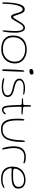

<svg xmlns="http://www.w3.org/2000/svg" viewBox="1582 -2254 702 3905"><g transform="rotate(90 1932.5 -301.0)"><path d="M41.5 5Q38.5 5 35.2 2.5Q32 0 29.8 -7.5Q27.5 -15 27.5 -30Q27.5 -57 28.8 -89.2Q30 -121.5 32.8 -156.2Q35.5 -191 40 -225.5Q44.5 -260 50.8 -291.5Q57 -323 65.5 -349Q81 -396.5 107 -425Q133 -453.5 171 -453.5Q202.5 -453.5 223.5 -430.5Q244.5 -407.5 259.5 -369.8Q274.5 -332 287 -288.5Q295 -261 304.5 -239.2Q314 -217.5 323.5 -217.5Q336.5 -217.5 354.5 -243.2Q372.5 -269 390.5 -301Q420 -353.5 444.2 -388.5Q468.5 -423.5 492.8 -441Q517 -458.5 546.5 -458.5Q581.5 -458.5 603 -431Q624.5 -403.5 634.5 -359.2Q644.5 -315 644.5 -265Q644.5 -239.5 643.2 -210.2Q642 -181 639.8 -150.8Q637.5 -120.5 634 -92Q630.5 -63.5 626 -39Q621.5 -14.5 617 -7.2Q612.5 0 606.5 0Q602 0 599.8 -5.8Q597.5 -11.5 597.5 -22.5Q597.5 -36 598.8 -54.8Q600 -73.5 602 -97Q604 -120.5 606 -148.8Q608 -177 609.2 -210Q610.5 -243 610.5 -280.5Q610.5 -314.5 604.8 -347.8Q599 -381 584.8 -403Q570.5 -425 545 -425Q521.5 -425 500.8 -406Q480 -387 460.2 -355.5Q440.5 -324 420 -286.5Q391.5 -234.5 369.5 -204.8Q347.5 -175 321 -175Q296 -175 281.2 -199Q266.5 -223 253.5 -271.5Q244 -308 233 -339.8Q222 -371.5 206.5 -391.5Q191 -411.5 167.5 -411.5Q144.5 -411.5 127 -389.2Q109.5 -367 95 -322.5Q78.5 -270 70.2 -216.8Q62 -163.5 59.5 -115.5Q57 -67.5 57 -29.5Q57 -12.5 53 -3.8Q49 5 41.5 5Z M976.5 23.5Q922 23.5 872.5 11Q823 -1.5 784.5 -29.2Q746 -57 723.8 -102.5Q701.5 -148 701.5 -214Q701.5 -286.5 723.5 -339.5Q745.5 -392.5 784.2 -427Q823 -461.5 874 -478.2Q925 -495 982.5 -495Q1031 -495 1081.5 -482.5Q1132 -470 1174.8 -441.5Q1217.5 -413 1243.8 -365.5Q1270 -318 1270 -248.5Q1270 -200 1253.2 -151.8Q1236.5 -103.5 1201 -64Q1165.5 -24.5 1110 -0.5Q1054.5 23.5 976.5 23.5ZM977.5 -10Q1048 -10 1097 -32Q1146 -54 1176.2 -89.8Q1206.5 -125.5 1220.2 -167.5Q1234 -209.5 1234 -250Q1234 -309 1211.8 -349.8Q1189.5 -390.5 1152.5 -415.5Q1115.5 -440.5 1070 -451.8Q1024.5 -463 977.5 -463Q916.5 -463 861.5 -436.5Q806.5 -410 772 -355.8Q737.5 -301.5 737.5 -217.5Q737.5 -151 764.2 -104.5Q791 -58 844.2 -34Q897.5 -10 977.5 -10Z M1404.5 8.5Q1400.5 8.5 1396.8 4.8Q1393 1 1391 -9.5Q1389 -20 1389 -39.5Q1389 -57.5 1390 -87.5Q1391 -117.5 1392.5 -154.2Q1394 -191 1395.8 -229.8Q1397.5 -268.5 1399.8 -304.2Q1402 -340 1404 -367.8Q1406 -395.5 1407.5 -410Q1410 -429.5 1415 -437.2Q1420 -445 1426.5 -445Q1433.5 -445 1435.8 -437.8Q1438 -430.5 1438 -412Q1438 -400 1437.2 -370.5Q1436.5 -341 1435 -301.8Q1433.5 -262.5 1432 -220.2Q1430.5 -178 1428.8 -139Q1427 -100 1425.8 -71.2Q1424.5 -42.5 1423.5 -31Q1421.5 -6 1417 1.2Q1412.5 8.5 1404.5 8.5ZM1430 -549Q1398 -549 1390 -560.2Q1382 -571.5 1382 -585Q1382 -601.5 1394 -612Q1406 -622.5 1423.2 -627.5Q1440.5 -632.5 1456 -632.5Q1468 -632.5 1477.2 -628.5Q1486.5 -624.5 1491.5 -615.8Q1496.5 -607 1496.5 -593Q1496.5 -578.5 1487.5 -568.8Q1478.5 -559 1463.2 -554Q1448 -549 1430 -549Z M1754 14.5Q1731.5 14.5 1699.2 11.8Q1667 9 1636.2 3.5Q1605.5 -2 1586.5 -10Q1578 -14 1573 -18.2Q1568 -22.5 1568 -27.5Q1568 -34 1572.5 -35.8Q1577 -37.5 1585 -37.5Q1596.5 -37.5 1620.8 -31.8Q1645 -26 1677.2 -20Q1709.5 -14 1744 -14Q1785.5 -14 1825.8 -22.2Q1866 -30.5 1892.2 -50Q1918.5 -69.5 1918.5 -103.5Q1918.5 -133.5 1903.2 -152.5Q1888 -171.5 1852.2 -185.2Q1816.5 -199 1754 -212.5Q1696 -225.5 1657 -243.5Q1618 -261.5 1598.2 -286.8Q1578.5 -312 1578.5 -345.5Q1578.5 -373 1593.8 -394.2Q1609 -415.5 1636 -430.2Q1663 -445 1698.2 -452.5Q1733.5 -460 1774 -460Q1795 -460 1818 -457.8Q1841 -455.5 1861 -451.5Q1881 -447.5 1893.5 -442.2Q1906 -437 1906 -431Q1906 -428 1904.2 -426Q1902.5 -424 1898.8 -423Q1895 -422 1888.5 -422Q1872 -422 1843.5 -426.5Q1815 -431 1771 -431Q1730 -431 1694 -422.2Q1658 -413.5 1635.8 -395.2Q1613.5 -377 1613.5 -347.5Q1613.5 -304.5 1655.2 -281Q1697 -257.5 1771.5 -241.5Q1838.5 -227 1878 -209Q1917.5 -191 1935 -166.5Q1952.5 -142 1952.5 -107.5Q1952.5 -72 1934.8 -48.5Q1917 -25 1888 -11.2Q1859 2.5 1824 8.5Q1789 14.5 1754 14.5Z M2212.5 9Q2201 9 2184.2 4Q2167.5 -1 2153 -18.8Q2138.5 -36.5 2133 -74Q2130.5 -91.5 2128 -114.8Q2125.5 -138 2123.2 -165.8Q2121 -193.5 2119.2 -224.2Q2117.5 -255 2116.2 -287.8Q2115 -320.5 2114.5 -354Q2114 -376.5 2109.8 -384Q2105.5 -391.5 2092.5 -392.5Q2083.5 -393.5 2065.8 -394Q2048 -394.5 2029.5 -395Q2011 -395.5 1999 -396Q1986.5 -397 1981.8 -400Q1977 -403 1977 -409Q1977 -412 1979.8 -414.2Q1982.5 -416.5 1988.5 -418Q1994.5 -419.5 2004 -419.5Q2035 -420.5 2052.5 -421Q2070 -421.5 2086 -422Q2103.5 -423 2108.8 -429.5Q2114 -436 2115 -454Q2116 -464.5 2116 -480.8Q2116 -497 2116.2 -513.8Q2116.5 -530.5 2117.5 -542Q2119 -561 2121.8 -571.8Q2124.5 -582.5 2132.5 -582.5Q2140 -582.5 2143.5 -577.5Q2147 -572.5 2148 -562.8Q2149 -553 2149 -538.5Q2149 -519.5 2149 -504.8Q2149 -490 2149 -478.8Q2149 -467.5 2149.2 -459Q2149.5 -450.5 2150 -444Q2151 -430 2156.8 -425.5Q2162.5 -421 2178 -420Q2192 -419.5 2212.5 -417.8Q2233 -416 2251.8 -414.5Q2270.5 -413 2279.5 -411.5Q2295.5 -409.5 2303.2 -406.5Q2311 -403.5 2311 -398Q2311 -392 2305 -389.5Q2299 -387 2285.5 -387Q2246.5 -387 2215.5 -388.8Q2184.5 -390.5 2169 -390.5Q2156.5 -390.5 2153.2 -384.8Q2150 -379 2150 -351Q2150 -323.5 2150.8 -294.5Q2151.5 -265.5 2152.8 -236.5Q2154 -207.5 2155.8 -180Q2157.5 -152.5 2160 -128.2Q2162.5 -104 2165.5 -85Q2172 -44.5 2185 -32.5Q2198 -20.5 2212 -20.5Q2240 -20.5 2253.8 -32.2Q2267.5 -44 2275.2 -55.8Q2283 -67.5 2292.5 -67.5Q2298 -67.5 2300.8 -64.8Q2303.5 -62 2303.5 -56.5Q2303.5 -47.5 2296 -36.2Q2288.5 -25 2275.8 -14.8Q2263 -4.5 2246.8 2.2Q2230.5 9 2212.5 9Z M2604.5 29Q2539.5 29 2498.2 4.2Q2457 -20.5 2434.2 -65.2Q2411.5 -110 2402.8 -170Q2394 -230 2394 -301Q2394 -317 2394.2 -333.8Q2394.5 -350.5 2395.2 -366.5Q2396 -382.5 2397 -394.5Q2399.5 -425.5 2404.5 -436Q2409.5 -446.5 2417 -446.5Q2423 -446.5 2426 -440.5Q2429 -434.5 2429.8 -425Q2430.5 -415.5 2430.5 -405Q2430.5 -397 2430 -383.2Q2429.5 -369.5 2429 -353.5Q2428.5 -337.5 2428 -322Q2427.5 -306.5 2427.5 -294.5Q2427.5 -212 2443 -145.8Q2458.5 -79.5 2497.5 -41Q2536.5 -2.5 2606.5 -2.5Q2683 -2.5 2726.5 -33.5Q2770 -64.5 2791.2 -120.5Q2812.5 -176.5 2822 -251.5Q2824 -267 2825.8 -284.2Q2827.5 -301.5 2828.8 -319.5Q2830 -337.5 2831.2 -356.2Q2832.5 -375 2833 -393.5Q2834 -425 2838 -440.8Q2842 -456.5 2853 -456.5Q2861 -456.5 2864 -446Q2867 -435.5 2867 -414.5Q2867 -393 2866.2 -372Q2865.5 -351 2864.5 -330.8Q2863.5 -310.5 2861.8 -291Q2860 -271.5 2857.5 -253Q2847.5 -168 2821 -104.5Q2794.5 -41 2742.8 -6Q2691 29 2604.5 29Z M3008 6.5Q3003.5 6.5 2999.2 1.8Q2995 -3 2991 -11.5Q2987 -20 2983.5 -31Q2977.5 -50.5 2972.2 -76.8Q2967 -103 2963 -131.2Q2959 -159.5 2957 -185.8Q2955 -212 2955 -231.5Q2955 -311.5 2979.5 -365.8Q3004 -420 3053.5 -447.8Q3103 -475.5 3178 -475.5Q3204.5 -475.5 3227.2 -472.2Q3250 -469 3267.2 -463.5Q3284.5 -458 3294.2 -451.5Q3304 -445 3304 -438Q3304 -435.5 3302.5 -433Q3301 -430.5 3298.5 -429Q3296 -427.5 3293 -427.5Q3277 -427.5 3248.5 -436Q3220 -444.5 3168 -444.5Q3075.5 -444.5 3033 -386.2Q2990.5 -328 2990.5 -235.5Q2990.5 -203.5 2993.5 -173.8Q2996.5 -144 3001 -117.5Q3005.5 -91 3009.8 -69.5Q3014 -48 3017 -32.8Q3020 -17.5 3020 -10.5Q3020 1 3016 3.8Q3012 6.5 3008 6.5Z M3624 27.5Q3542.5 27.5 3485.2 3.2Q3428 -21 3398 -72.2Q3368 -123.5 3368 -204.5Q3368 -271.5 3389.5 -321.2Q3411 -371 3448.5 -404Q3486 -437 3535.8 -453.5Q3585.5 -470 3641.5 -470Q3680 -470 3711.8 -460.5Q3743.5 -451 3766.8 -432.2Q3790 -413.5 3802.5 -386.2Q3815 -359 3815 -323.5Q3815 -276 3792.2 -248Q3769.5 -220 3730.8 -206Q3692 -192 3643.5 -187.8Q3595 -183.5 3543.5 -183.5Q3524.5 -183.5 3499.8 -184.5Q3475 -185.5 3454 -186.8Q3433 -188 3425 -188Q3410.5 -188 3405.5 -183.5Q3400.5 -179 3400.5 -167Q3400.5 -150.5 3410.2 -125.8Q3420 -101 3438 -77.5Q3473 -32.5 3518.5 -17.5Q3564 -2.5 3632.5 -2.5Q3681.5 -2.5 3715.5 -12.5Q3749.5 -22.5 3770 -32.2Q3790.5 -42 3799.5 -42Q3803.5 -42 3805 -40.2Q3806.5 -38.5 3806.5 -34.5Q3806.5 -28.5 3794 -18.2Q3781.5 -8 3758 2.5Q3734.5 13 3700.8 20.2Q3667 27.5 3624 27.5ZM3573 -216Q3631 -216 3677.8 -225.5Q3724.5 -235 3752.2 -259.5Q3780 -284 3780 -329Q3780 -381.5 3742.8 -410.8Q3705.5 -440 3631.5 -440Q3588.5 -440 3548.5 -424.8Q3508.5 -409.5 3477.2 -382.8Q3446 -356 3427.8 -321.8Q3409.5 -287.5 3409.5 -249Q3409.5 -232.5 3424.5 -225.8Q3439.5 -219 3475.2 -217.5Q3511 -216 3573 -216Z"/></g></svg>

Font: Gluten Thin
Style: Regular
Weight: 100
Designer: Tyler Finck
Foundry: Etcetera Type Company
Version: Version 1.300